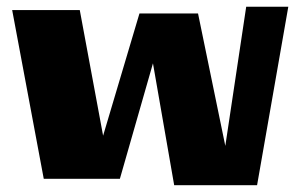

<svg xmlns="http://www.w3.org/2000/svg" viewBox="-20 -542 892 570"><path d="M835.9 -522 743.2 7.8H497.1L434.1 -354L335.9 -11.2H109.9L16.1 -512.2H216.8L286.1 -139.2L394 -502H567.9L648.9 -108.9L710.9 -522Z"/></svg>

Font: Galindo
Style: Regular
Weight: 400
Version: Version 1.000